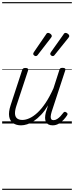

<svg xmlns="http://www.w3.org/2000/svg" viewBox="-20 -1145 686 1780"><path d="M175 17Q131 17 101.5 -3.5Q72 -24 65 -65.5Q58 -107 79 -171L185 -494Q189 -506 195.5 -510.5Q202 -515 216 -515Q232 -515 238 -509Q244 -503 240 -491L132 -164Q118 -122 119 -92.5Q120 -63 137.5 -48Q155 -33 188 -33Q218 -33 253.5 -49Q289 -65 327 -100Q365 -135 402.5 -191Q440 -247 476 -327L530 -495Q534 -508 540 -512Q546 -516 560 -516Q576 -516 582.5 -510.5Q589 -505 585 -493L459 -109Q451 -83 450 -65.5Q449 -48 455.5 -39.5Q462 -31 476 -31Q493 -31 509.5 -41.5Q526 -52 540.5 -67.5Q555 -83 566 -98Q571 -106 578 -108Q585 -110 595 -103Q605 -97 606 -90Q607 -83 602 -76Q590 -57 570.5 -35.5Q551 -14 525 1.5Q499 17 468 17Q444 17 428.5 8.5Q413 0 405.5 -15.5Q398 -31 398 -53Q398 -75 405 -103L426 -169Q395 -117 361.5 -81.5Q328 -46 295 -24Q262 -2 231.5 7.5Q201 17 175 17ZM311 -625Q305 -625 296.5 -631Q288 -637 288 -645Q288 -649 289.5 -653Q291 -657 295 -663L406 -825Q410 -833 415 -836.5Q420 -840 426 -840Q432 -840 440 -836Q448 -832 454 -825.5Q460 -819 460 -811Q460 -806 457.5 -802.5Q455 -799 452 -794L330 -636Q325 -629 320 -627Q315 -625 311 -625ZM468 -625Q462 -625 454 -631Q446 -637 446 -645Q446 -649 447 -653Q448 -657 453 -663L568 -825Q572 -833 577 -836.5Q582 -840 588 -840Q594 -840 602 -836Q610 -832 616 -825.5Q622 -819 622 -811Q622 -806 619.5 -802.5Q617 -799 614 -794L487 -636Q482 -629 477.5 -627Q473 -625 468 -625ZM0 605H646V615H0ZM0 -20H646V0H0ZM0 -505H646V-500H0ZM0 -1125H646V-1115H0Z"/></svg>

Font: Playwrite CU Guides
Style: Regular
Weight: 400
Designer: Veronika Burian, José Scaglione
Foundry: TypeTogether
Version: Version 1.003